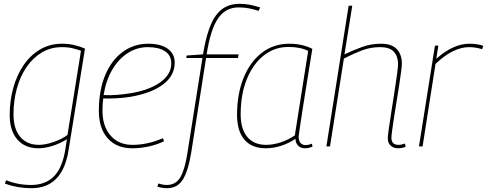

<svg xmlns="http://www.w3.org/2000/svg" viewBox="-20 -770 2562 1010"><path d="M6 196 12 178Q74 203 143 203Q220 203 264.5 157Q309 111 324 14L332 -38Q298 -16 257.5 -3Q217 10 182 10Q111 10 71 -36.5Q31 -83 31 -164Q31 -239 49.5 -306.5Q68 -374 103.5 -426.5Q139 -479 190.5 -509.5Q242 -540 307 -540Q340 -540 370.5 -533Q401 -526 427 -514L341 18Q310 220 145 220Q72 220 6 196ZM406 -503Q386 -510 362.5 -516Q339 -522 305 -522Q247 -522 200 -494Q153 -466 119.5 -417Q86 -368 68.5 -304Q51 -240 51 -169Q51 -92 86.5 -50Q122 -8 185 -8Q218 -8 262 -23Q306 -38 335 -60Z M843 -27Q806 -9 762.5 0.5Q719 10 676 10Q593 10 546.5 -42.5Q500 -95 500 -187Q500 -294 533 -373.5Q566 -453 625 -496.5Q684 -540 760 -540Q826 -540 862.5 -513.5Q899 -487 899 -441Q899 -372 838 -326Q777 -280 668 -261Q631 -255 593 -253Q555 -251 523 -252Q519 -221 519 -188Q519 -106 561.5 -57Q604 -8 677 -8Q756 -8 837 -43ZM758 -522Q700 -522 651.5 -490.5Q603 -459 570 -402.5Q537 -346 525 -270Q559 -268 596 -271Q633 -274 670 -280Q768 -297 824.5 -338Q881 -379 881 -437Q881 -479 848 -500.5Q815 -522 758 -522Z M859 220Q832 220 808 212L813 195Q837 203 857 203Q906 203 929.5 161Q953 119 966 34L1045 -465H960L962 -478L1048 -484Q1071 -627 1115.5 -688.5Q1160 -750 1240 -750Q1290 -750 1348 -731L1341 -713Q1314 -721 1290 -726Q1266 -731 1235 -731Q1166 -731 1126.5 -672.5Q1087 -614 1067 -484H1235L1232 -465H1064L986 32Q970 130 941.5 175Q913 220 859 220Z M1584 10Q1562 10 1548.5 -3.5Q1535 -17 1534 -40Q1503 -18 1461.5 -4Q1420 10 1378 10Q1305 10 1266 -35Q1227 -80 1227 -166Q1227 -275 1261 -359.5Q1295 -444 1357 -492Q1419 -540 1502 -540Q1571 -540 1623 -513Q1602 -384 1588 -296.5Q1574 -209 1566 -156.5Q1558 -104 1554.5 -79.5Q1551 -55 1551 -52Q1551 -7 1588 -7Q1603 -7 1621 -14L1624 1Q1605 10 1584 10ZM1531 -58 1601 -502Q1561 -523 1497 -523Q1425 -523 1368.5 -479Q1312 -435 1279 -355Q1246 -275 1246 -169Q1246 -91 1281 -49.5Q1316 -8 1380 -8Q1418 -8 1459 -22Q1500 -36 1531 -58Z M2039 -46Q2039 -8 2076 -8Q2093 -8 2110 -15L2114 2Q2103 7 2092.5 8.5Q2082 10 2073 10Q2051 10 2035.5 -3.5Q2020 -17 2020 -43Q2020 -56 2025.5 -94.5Q2031 -133 2039 -184Q2047 -235 2055 -286.5Q2063 -338 2068.5 -378Q2074 -418 2074 -434Q2074 -472 2052.5 -497Q2031 -522 1978 -522Q1929 -522 1883 -504.5Q1837 -487 1789 -462L1716 0H1697L1814 -740H1833L1792 -484Q1838 -506 1885 -523Q1932 -540 1984 -540Q2041 -540 2067.5 -511.5Q2094 -483 2094 -435Q2094 -423 2090 -393Q2086 -363 2080 -322.5Q2074 -282 2066.5 -238Q2059 -194 2053 -154Q2047 -114 2043 -85Q2039 -56 2039 -46Z M2286 -530 2275 -461Q2322 -502 2365 -521Q2408 -540 2449 -540Q2471 -540 2490 -537Q2509 -534 2522 -529L2516 -511Q2483 -522 2447 -522Q2408 -522 2364.5 -501.5Q2321 -481 2271 -434L2203 0H2184L2268 -530Z"/></svg>

Font: Georama Thin
Style: Italic
Weight: 100
Italic angle: -9°
Designer: Jean-Baptiste Levee
Foundry: Production Type
Version: Version 1.000